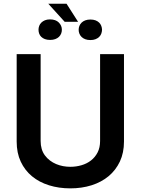

<svg xmlns="http://www.w3.org/2000/svg" viewBox="-20 -1025 774 1056"><path d="M366.8 11Q303.6 11 249.6 -5.9Q195.7 -22.7 156.1 -55.4Q116.5 -88.1 94.1 -136Q71.7 -183.9 71.7 -246.4V-727.3H203.5V-249.6Q203.5 -202.4 226.6 -170.8Q239 -154.1 254.8 -142.2Q270.6 -130.3 288.7 -122.7Q306.8 -115.1 326.7 -111.3Q346.6 -107.6 366.8 -107.6Q398.8 -107.6 428.4 -116.3Q458.1 -125 480.6 -142.6Q503.2 -160.2 516.9 -186.8Q530.5 -213.4 530.5 -249.6V-727.3H661.9V-246.4Q661.9 -184.7 639.4 -136.7Q616.8 -88.8 577.2 -55.9Q537.6 -23.1 483.7 -6Q429.7 11 366.8 11ZM255.7 -805.4Q239 -805.4 226.9 -810Q214.8 -814.6 207 -822.3Q199.2 -829.9 195.5 -840Q191.8 -850.1 191.8 -861.5Q191.8 -872.5 195.7 -882.8Q199.6 -893.1 207.6 -900.9Q215.6 -908.7 227.3 -913.5Q239 -918.3 255 -918.3Q286.6 -918.3 303.3 -901.3Q320.3 -884.2 320.3 -861.5Q320.3 -850.1 316.2 -840Q312.1 -829.9 304.2 -822.3Q296.2 -814.6 284.1 -810Q272 -805.4 255.7 -805.4ZM477.3 -804.7Q460.9 -804.7 448.9 -809.3Q436.8 -813.9 428.8 -821.7Q420.8 -829.5 416.7 -839.7Q412.6 -849.8 412.6 -861.2Q412.6 -872.2 416.7 -882.5Q420.8 -892.8 428.8 -900.6Q436.8 -908.4 448.9 -913Q460.9 -917.6 477.3 -917.6Q493.3 -917.6 505.1 -913.2Q517 -908.7 525 -900.9Q533 -893.1 536.9 -883Q540.8 -872.9 541.2 -861.5Q540.8 -849.8 536.9 -839.5Q533 -829.2 525 -821.6Q517 -813.9 505.1 -809.3Q493.3 -804.7 477.3 -804.7ZM409.4 -905.2H335.6L245.4 -1004.6H345.9Z"/></svg>

Font: Linik Sans SemiBold
Style: Regular
Weight: 600
Designer: Fonts by Rasmus Andersson / Changes by Cristiano Sobral with parts from Marc Monis
Foundry: rsms
Version: Version 3.020; ttfautohint (v1.6)